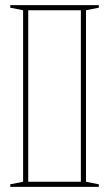

<svg xmlns="http://www.w3.org/2000/svg" viewBox="-20 -728 425 748"><path d="M365 -708V-698L315 -688V-20L365 -10V0H20V-10L70 -20V-688L20 -698V-708ZM90 -20H295V-688H90Z"/></svg>

Font: Kalnia Glaze Thin
Style: Bold
Weight: 700
Version: Version 1.110